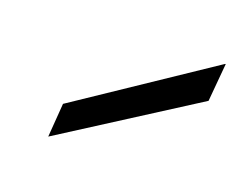

<svg xmlns="http://www.w3.org/2000/svg" viewBox="-43 -777 375 298"><g transform="rotate(15 144.5 -628.0)"><path d="M52 -538 61 -593 288 -718H289L278 -656Z"/></g></svg>

Font: DM Sans 28pt Light
Style: Italic
Weight: 300
Italic angle: -10°
Version: Version 4.004;gftools[0.9.30]